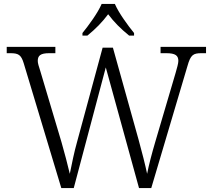

<svg xmlns="http://www.w3.org/2000/svg" viewBox="-20 -951 1075 971"><path d="M397 -784V-771H422C465 -806 497 -839 527 -879C557 -839 590 -806 633 -771H658V-784C627 -822 580 -886 561 -931H494C475 -886 428 -822 397 -784ZM100 -631 290 0H353L515 -610L683 0H745L928 -617C944 -674 957 -682 999 -682H1022V-714H792V-682H821C867 -682 882 -670 882 -643C882 -630 875 -607 868 -582L766 -236C748 -175 733 -118 724 -72C714 -120 699 -178 681 -244L551 -710H499L371 -238C354 -178 344 -125 333 -72C320 -125 309 -170 291 -232L184 -591C176 -616 171 -631 171 -643C171 -670 185 -682 229 -682H260V-714H14V-682H32C73 -682 87 -674 100 -631Z"/></svg>

Font: Noto Serif Devanagari Light
Style: Regular
Weight: 300
Designer: Universal Thirst, Indian Type Foundry and the Monotype Design Team
Foundry: Monotype Imaging Inc.
Version: Version 2.004